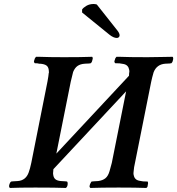

<svg xmlns="http://www.w3.org/2000/svg" viewBox="-20 -928 877 950"><path d="M24.9 -6.8Q24.9 -12.2 28.1 -20Q31.2 -27.8 35.2 -29.8Q36.6 -29.8 39.8 -30.3Q43 -30.8 44.9 -30.8L67.9 -32.2Q107.9 -35.2 122.1 -75.2Q128.4 -91.8 134.8 -122.1L214.8 -523.9Q220.2 -553.2 221.2 -566.9L222.2 -568.8Q222.2 -578.1 221.2 -582Q219.2 -597.7 209 -604.5Q198.7 -611.3 178.2 -612.8H173.8Q168 -615.2 151.9 -615.2Q147.9 -619.1 147.9 -625Q147.9 -627 149.9 -630.9Q151.4 -640.1 158.2 -647H172.9Q224.6 -645 296.9 -645Q384.3 -645 436 -647Q439 -644 439 -639.2Q438 -632.3 434.1 -621.1Q433.1 -619.1 429.2 -615.2Q427.7 -615.2 425 -614.5Q422.4 -613.8 420.9 -613.8Q417 -613.8 409.7 -613.3Q402.3 -612.8 399.9 -612.8Q377.4 -611.3 363.8 -601.8Q350.1 -592.3 341.8 -571.8Q336.9 -554.7 330.1 -523.9L258.8 -168L618.2 -553.2Q619.1 -558.1 619.1 -568.8L620.1 -570.8Q620.1 -580.1 619.1 -583Q617.2 -594.2 610.4 -601.6Q603.5 -608.9 591.6 -611.3Q579.6 -613.8 571.5 -614.5Q563.5 -615.2 549.8 -615.2Q545.9 -619.1 545.9 -625Q545.9 -627 547.9 -630.9Q549.3 -640.1 556.2 -647H570.8Q616.7 -645 709 -645Q730 -645 777.8 -646Q825.7 -647 834 -647Q836.9 -645.5 836.9 -639.2V-636.2Q836.9 -635.7 835.9 -631.1Q835 -626.5 834 -624Q832.5 -619.6 828.1 -615.2Q826.2 -615.2 823.2 -614.5Q820.3 -613.8 818.8 -613.8Q814.5 -613.8 807.6 -613.3Q800.8 -612.8 797.9 -612.8Q755.9 -609.9 740.2 -570.8Q732.4 -544.4 728 -522.9L647.9 -122.1Q642.6 -100.6 641.1 -79.1Q639.6 -70.3 641.1 -63Q643.1 -51.3 649.7 -43.9Q656.2 -36.6 668.2 -33.9Q680.2 -31.2 688.2 -30.5Q696.3 -29.8 710 -29.8Q713.4 -28.3 711.9 -23.9Q713.4 -21 711.9 -17.1Q711.9 -12.7 710 -4.9Q708.5 -1 704.1 2Q654.3 0 566.9 0Q478.5 0 426.8 2Q422.9 -2 422.9 -6.8Q425.3 -19 429.2 -23.9Q430.2 -26.9 433.1 -29.8Q435.1 -29.8 438.2 -30.3Q441.4 -30.8 442.9 -30.8Q446.8 -30.8 454.3 -31.5Q461.9 -32.2 465.8 -32.2Q488.3 -35.2 501.7 -46.1Q515.1 -57.1 522 -81.1Q525.4 -91.3 533.2 -122.1L604 -476.1L244.1 -90.8Q243.2 -85.9 243.2 -78.1Q241.7 -70.3 243.2 -64Q245.1 -48.3 254.2 -41Q263.2 -33.7 280.8 -32.2L304.2 -30.8Q305.2 -30.8 308.1 -30.3Q311 -29.8 312 -29.8Q314.9 -26.9 314.9 -20Q314.9 -5.4 307.1 1L306.2 2Q256.3 0 154.8 0Q72.8 0 28.8 2Q24.9 -2 24.9 -6.8ZM459 -905.8 561 -776.9Q571.8 -763.2 571.8 -752.9Q571.8 -747.6 567.9 -743.9Q564 -740.2 558.1 -740.2Q541.5 -740.2 521 -756.8L386.2 -866.2V-880.9Q392.1 -890.1 407.5 -899.2Q422.9 -908.2 442.9 -908.2Q451.7 -908.2 459 -905.8Z"/></svg>

Font: Common Serif SemiBold
Style: Italic
Weight: 600
Italic angle: -12°
Designer: Philipp H. Poll, Khaled Hosny
Foundry: Stefan Peev, Context Ltd.
Version: Version 1.026